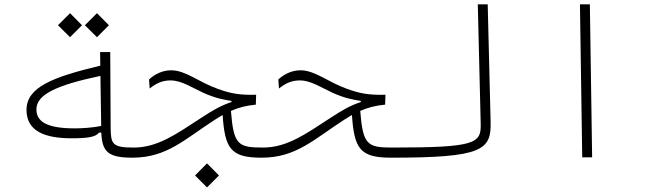

<svg xmlns="http://www.w3.org/2000/svg" viewBox="-20 -713 2970 870"><path d="M304.7 -86.4C375.5 -86.4 413.6 -91.8 428.2 -111.8L439 -112.3C442.9 -26.4 467.8 1.5 580.1 1.5C613.3 1.5 620.6 -5.4 620.6 -22C620.6 -41 613.3 -44.4 585.9 -44.4C488.3 -44.4 481.9 -60.1 481.4 -136.7L479.5 -477.1H433.6L434.6 -415.5C221.7 -364.3 100.1 -319.3 100.1 -214.8C100.1 -118.2 183.6 -86.4 304.7 -86.4ZM435.1 -369.1 438.5 -142.6C398.9 -133.8 348.6 -131.3 318.8 -131.3C192.9 -131.3 145 -161.6 145 -217.3C145 -283.7 231.9 -326.2 435.1 -369.1ZM297.4 -544.4 351.6 -598.6 297.4 -653.3 242.7 -598.6ZM419.4 -544.4 473.6 -598.6 419.4 -653.3 364.7 -598.6Z M1166 1.5C1189.5 1.5 1203.6 -3.9 1203.6 -21.5C1203.6 -38.6 1196.3 -44.4 1171.9 -44.4C1058.6 -44.4 1038.6 -56.2 1026.4 -210.4C1060.5 -225.6 1096.2 -234.9 1139.2 -238.8L1140.6 -283.7C1063.5 -281.7 1024.9 -289.6 967.3 -310.1C880.4 -340.8 821.8 -394.5 755.4 -394.5C715.8 -394.5 680.7 -376.5 655.3 -353L658.2 -312C689 -336.4 716.3 -348.6 752.4 -348.6C802.7 -348.6 849.1 -316.4 900.4 -293C955.6 -267.6 998 -260.3 1028.8 -255.9V-250.5C980 -234.9 938.5 -209.5 893.6 -180.2C777.8 -104.5 693.8 -44.4 585.9 -44.4C564 -44.4 551.8 -37.6 551.8 -21C551.8 -5.4 564.5 1.5 580.1 1.5C737.3 1.5 817.4 -83 957.5 -172.9C968.3 -179.7 978.5 -186 988.8 -191.9C999 -38.6 1025.9 1.5 1166 1.5ZM918 136.2 972.2 82 918 27.3 863.8 82Z M1752 1.5C1775.4 1.5 1789.6 -3.9 1789.6 -21.5C1789.6 -38.6 1782.2 -44.4 1757.8 -44.4C1644.5 -44.4 1624.5 -56.2 1612.3 -210.4C1646.5 -225.6 1682.1 -234.9 1725.1 -238.8L1726.6 -283.7C1649.4 -281.7 1610.8 -289.6 1553.2 -310.1C1466.3 -340.8 1407.7 -394.5 1341.3 -394.5C1301.8 -394.5 1266.6 -376.5 1241.2 -353L1244.1 -312C1274.9 -336.4 1302.2 -348.6 1338.4 -348.6C1388.7 -348.6 1435.1 -316.4 1486.3 -293C1541.5 -267.6 1584 -260.3 1614.7 -255.9V-250.5C1565.9 -234.9 1524.4 -209.5 1479.5 -180.2C1363.8 -104.5 1279.8 -44.4 1171.9 -44.4C1149.9 -44.4 1137.7 -37.6 1137.7 -21C1137.7 -5.4 1150.4 1.5 1166 1.5C1323.2 1.5 1403.3 -83 1543.5 -172.9C1554.2 -179.7 1564.5 -186 1574.7 -191.9C1585 -38.6 1611.8 1.5 1752 1.5Z M1752 1.5C2167 1.5 2206.5 -32.7 2203.1 -161.1L2189.9 -693.4H2145L2158.2 -151.4C2160.2 -63 2135.3 -44.4 1757.8 -44.4C1738.3 -44.4 1725.1 -39.6 1725.1 -21C1725.1 -5.4 1732.9 1.5 1752 1.5Z M2618.2 0H2663.1L2652.8 -693.4H2607.9Z"/></svg>

Font: Cascadia Code PL ExtraLight
Style: Regular
Weight: 200
Monospace: yes
Designer: Aaron Bell
Foundry: Saja Typeworks
Version: Version 2404.023